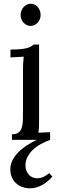

<svg xmlns="http://www.w3.org/2000/svg" viewBox="-20 -748 321 1027"><path d="M143.6 -609.4Q132.8 -609.4 123 -614Q113.3 -618.7 106 -626.5Q98.6 -634.3 94.5 -645Q90.3 -655.8 90.3 -668Q90.3 -680.2 94.7 -691.2Q99.1 -702.1 106.7 -710.4Q114.3 -718.8 124 -723.4Q133.8 -728 144.5 -728Q155.8 -728 165.3 -723.4Q174.8 -718.8 181.9 -710.4Q189 -702.1 193.1 -691.2Q197.3 -680.2 197.3 -668Q197.3 -655.8 192.9 -645Q188.5 -634.3 181.2 -626.5Q173.8 -618.7 164.1 -614Q154.3 -609.4 143.6 -609.4ZM260.3 196.3Q250.5 208 237.5 219.2Q224.6 230.5 209.2 239.5Q193.8 248.5 176.5 253.9Q159.2 259.3 141.1 259.3Q117.2 259.3 97.7 251.7Q78.1 244.1 64.2 230.7Q50.3 217.3 42.7 198.5Q35.2 179.7 35.2 157.2Q35.2 132.3 46.6 109.6Q58.1 86.9 77.4 67.1Q96.7 47.4 122.6 30.3Q148.4 13.2 177.2 0H43.9V-29.8Q66.9 -29.8 78.9 -38.8Q90.8 -47.9 96.2 -64Q101.6 -80.1 102.3 -102.5Q103 -125 103 -151.9V-379.9Q103 -395.5 103.8 -410.2Q104.5 -424.8 106.9 -444.8L36.1 -440.9V-482.9Q68.8 -482.9 90.3 -485.1Q111.8 -487.3 125.5 -491.2Q139.2 -495.1 146.7 -499.8Q154.3 -504.4 160.2 -509.8H189V-106Q189 -85.9 188.5 -70.6Q188 -55.2 185.1 -38.1L248 -41V0Q221.7 9.8 197.8 22.9Q173.8 36.1 155.8 53.5Q137.7 70.8 127 91.6Q116.2 112.3 116.2 137.2Q116.2 152.8 121.3 165.5Q126.5 178.2 134.8 187Q143.1 195.8 154.3 200.7Q165.5 205.6 178.2 205.6Q196.3 205.6 212.6 198Q229 190.4 243.2 178.2Z"/></svg>

Font: Lora
Style: Regular
Weight: 400
Designer: Olga Karpushina, Alexei Vanyashin
Foundry: Cyreal (www.cyreal.org, a@cyreal.org)
Version: Version 1.014